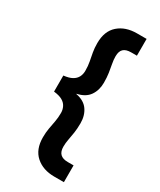

<svg xmlns="http://www.w3.org/2000/svg" viewBox="-243 -891 960 1149"><g transform="rotate(30 237.0 -316.0)"><path d="M344 179Q265 179 216 135.5Q167 92 167 9Q167 -24 172 -52.5Q177 -81 182.5 -109.5Q188 -138 188 -171Q188 -194 178 -213.5Q168 -233 146.5 -245Q125 -257 88 -261V-372Q125 -376 146.5 -388Q168 -400 178 -419Q188 -438 188 -462Q188 -496 182.5 -524Q177 -552 172 -580Q167 -608 167 -642Q167 -725 216 -768Q265 -811 344 -811H410V-695H370Q335 -695 318 -679Q301 -663 301 -628Q301 -604 306 -578Q311 -552 315.5 -522.5Q320 -493 320 -456Q320 -404 294 -366.5Q268 -329 211 -317V-315Q268 -304 294 -266.5Q320 -229 320 -176Q320 -139 315.5 -109.5Q311 -80 306 -54.5Q301 -29 301 -4Q301 30 318 46.5Q335 63 370 63H410V179Z"/></g></svg>

Font: DM Sans 18pt ExtraBold
Style: Regular
Weight: 800
Designer: Colophon Foundry, Jonny Pinhorn
Foundry: Colophon Foundry
Version: Version 4.004;gftools[0.9.30]